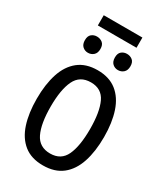

<svg xmlns="http://www.w3.org/2000/svg" viewBox="-256 -1170 1112 1286"><g transform="rotate(30 300.0 -527.5)"><path d="M299 10Q209 10 152 -35.5Q95 -81 68 -163.5Q41 -246 41 -357Q41 -468 68 -551Q95 -634 152.5 -680Q210 -726 300 -726Q390 -726 447.5 -680.5Q505 -635 532.5 -552.5Q560 -470 560 -359Q560 -247 532.5 -164Q505 -81 447.5 -35.5Q390 10 299 10ZM301 -83Q385 -83 418.5 -155Q452 -227 452 -358Q452 -490 418.5 -561.5Q385 -633 302 -633Q217 -633 182.5 -561Q148 -489 148 -358Q148 -226 182.5 -154.5Q217 -83 301 -83ZM415 -794Q391 -794 373.5 -810Q356 -826 356 -858Q356 -890 373.5 -904.5Q391 -919 415 -919Q440 -919 458 -904.5Q476 -890 476 -858Q476 -826 458 -810Q440 -794 415 -794ZM183 -794Q159 -794 141.5 -810Q124 -826 124 -858Q124 -890 141.5 -904.5Q159 -919 183 -919Q208 -919 226 -904.5Q244 -890 244 -858Q244 -826 226 -810Q208 -794 183 -794ZM150 -986V-1065H449V-986Z"/></g></svg>

Font: Noto Sans Mono Medium
Style: Regular
Weight: 500
Designer: Monotype Design Team
Foundry: Monotype Imaging Inc.
Version: Version 2.014